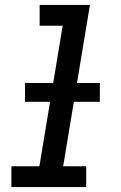

<svg xmlns="http://www.w3.org/2000/svg" viewBox="-20 -755 490 775"><path d="M26 0V-84H139L233 -651H140V-735H343L235 -84H328V0ZM81 -344V-420H383V-344Z"/></svg>

Font: Iosevka Etoile Medium Oblique
Style: Regular
Weight: 500
Italic angle: -9°
Designer: Belleve Invis
Foundry: Belleve Invis
Version: Version 15.5.2; ttfautohint (v1.8.4)